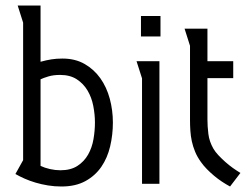

<svg xmlns="http://www.w3.org/2000/svg" viewBox="-20 -675 910 705"><path d="M64.9 -86.9V-591.8L44.9 -654.8H128.9V-448.2Q149.9 -454.1 168.5 -457Q187 -460 209.5 -460Q255.9 -460 290.5 -440.2Q325.2 -420.4 348.4 -387.7Q371.6 -355 383.1 -312.5Q394.5 -270 394.5 -225.1Q394.5 -180.2 384.5 -137.7Q374.5 -95.2 352.1 -62.5Q329.6 -29.8 293.5 -10Q257.3 9.8 205.6 9.8Q180.2 9.8 156.2 5.9Q132.3 2 110.8 -4.4Q89.4 -10.7 70.6 -19Q51.8 -27.3 36.6 -36.1ZM128.9 -65.9Q144 -58.6 163.6 -54.2Q183.1 -49.8 201.7 -49.8Q239.7 -49.8 264.4 -65.9Q289.1 -82 303.5 -107.4Q317.9 -132.8 323.2 -163.8Q328.6 -194.8 328.6 -225.1Q328.6 -254.9 322.5 -286.1Q316.4 -317.4 301.5 -342.5Q286.6 -367.7 262 -383.8Q237.3 -399.9 200.7 -399.9Q175.8 -399.9 157.5 -394.3Q139.2 -388.7 128.9 -383.8Z M569.3 -616.2V-541H497.6V-616.2ZM565.4 -450.2V0H501.5V-387.2L481.4 -450.2Z M741.7 -569.8V-450.2H836.4V-388.2H741.7V-258.8V-236.3Q741.7 -211.4 745.1 -183.3Q748.5 -155.3 763.7 -128.9Q770.5 -117.2 782 -105Q793.5 -92.8 806.9 -80.8Q820.3 -68.8 835 -58.3Q849.6 -47.9 862.8 -40L824.7 9.8Q810.1 2 794.9 -8.1Q779.8 -18.1 765.9 -29.8Q752 -41.5 739.5 -54.2Q727.1 -66.9 717.8 -80.1Q704.1 -99.1 696.3 -118.2Q688.5 -137.2 684.3 -156.5Q680.2 -175.8 679 -194.8Q677.7 -213.9 677.7 -232.9V-506.8L657.7 -569.8Z"/></svg>

Font: Aubrey
Style: Regular
Weight: 400
Designer: Gayaneh Bagdasaryan | Cyreal.org
Foundry: Gayaneh Bagdasaryan | Cyreal.org
Version: Version 1.000